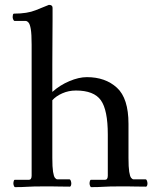

<svg xmlns="http://www.w3.org/2000/svg" viewBox="-20 -767 646 789"><path d="M196 -390Q226 -417 265 -433.5Q304 -450 337 -450Q413 -450 460.5 -406.5Q508 -363 508 -258V-118Q508 -80 511 -61Q514 -42 519 -36Q524 -30 529 -30H578Q582 -30 584 -24Q586 -18 586 -13Q586 -9 584.5 -4.5Q583 0 580 0Q553 0 536.5 -0.5Q520 -1 506 -1Q492 -1 471 -1Q428 -1 406 0.5Q384 2 355 2Q352 2 350 -3.5Q348 -9 348 -13Q348 -18 349.5 -23Q351 -28 353 -28H411Q423 -28 423 -45V-214Q423 -315 394.5 -355Q366 -395 292 -395Q262 -395 236 -383.5Q210 -372 195 -355V-118Q195 -80 198 -61Q201 -42 206 -36Q211 -30 216 -30H265Q269 -30 271 -24Q273 -18 273 -13Q273 -9 271.5 -4.5Q270 0 267 0Q240 0 223.5 -0.5Q207 -1 193 -1Q179 -1 158 -1Q115 -1 93 0.5Q71 2 42 2Q39 2 37 -3.5Q35 -9 35 -13Q35 -18 36.5 -23Q38 -28 40 -28H98Q110 -28 110 -45V-584Q110 -627 106.5 -647.5Q103 -668 97 -674.5Q91 -681 85 -681H40Q37 -681 34.5 -686.5Q32 -692 32 -697Q32 -700 33 -705.5Q34 -711 38 -711Q92 -711 126.5 -725Q161 -739 181 -747Q196 -747 196 -735Q196 -721 196 -686.5Q196 -652 195.5 -604Q195 -556 195 -501Q195 -446 195 -390Z"/></svg>

Font: Sedan
Style: Regular
Weight: 400
Designer: Sebastian Salazar
Foundry: Sebastian Salazar
Version: Version 1.100; ttfautohint (v1.8.4.7-5d5b)